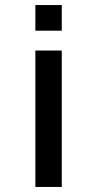

<svg xmlns="http://www.w3.org/2000/svg" viewBox="-20 -560 384 760"><path d="M120 -540H224.5V-438.5H120ZM120 -360H224.5V180H120Z"/></svg>

Font: Cns Manrope SemBd
Style: Regular
Weight: 600
Designer: Mikhail Sharanda
Foundry: Mikhail Sharanda
Version: Version 4.504